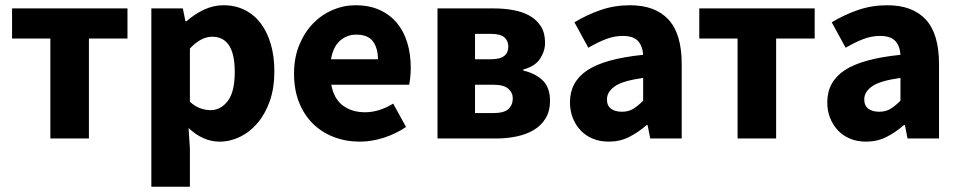

<svg xmlns="http://www.w3.org/2000/svg" viewBox="-20 -528 3659 732"><path d="M172 0V-381H26V-496H466V-381H319V0Z M557 184V-496H677L687 -447H691Q720 -473 756.5 -490.5Q793 -508 832 -508Q877 -508 913 -490Q949 -472 974 -439Q999 -406 1012.5 -359.5Q1026 -313 1026 -256Q1026 -192 1008.5 -142.5Q991 -93 961.5 -58.5Q932 -24 894.5 -6Q857 12 817 12Q785 12 755 -1.5Q725 -15 699 -40L704 39V184ZM783 -108Q821 -108 848 -142.5Q875 -177 875 -254Q875 -388 789 -388Q746 -388 704 -343V-140Q724 -122 744 -115Q764 -108 783 -108Z M1352 12Q1299 12 1253 -5.5Q1207 -23 1173 -56.5Q1139 -90 1120 -138Q1101 -186 1101 -248Q1101 -308 1121 -356.5Q1141 -405 1173.5 -438.5Q1206 -472 1248 -490Q1290 -508 1335 -508Q1388 -508 1427.5 -490Q1467 -472 1493.5 -440Q1520 -408 1533 -364.5Q1546 -321 1546 -270Q1546 -250 1544 -232Q1542 -214 1540 -205H1243Q1253 -151 1287.5 -125.5Q1322 -100 1372 -100Q1425 -100 1479 -133L1528 -44Q1490 -18 1443.5 -3Q1397 12 1352 12ZM1242 -302H1421Q1421 -344 1402 -370Q1383 -396 1338 -396Q1303 -396 1276.5 -373Q1250 -350 1242 -302Z M1648 0V-496H1859Q1901 -496 1937 -489.5Q1973 -483 2000 -467.5Q2027 -452 2042.5 -427Q2058 -402 2058 -365Q2058 -333 2039 -304Q2020 -275 1975 -263V-259Q2022 -248 2049.5 -221Q2077 -194 2077 -143Q2077 -105 2060.5 -77.5Q2044 -50 2016 -33Q1988 -16 1950.5 -8Q1913 0 1871 0ZM1791 -302H1849Q1886 -302 1902 -314.5Q1918 -327 1918 -350Q1918 -373 1902.5 -386Q1887 -399 1850 -399H1791ZM1791 -97H1862Q1902 -97 1918.5 -112.5Q1935 -128 1935 -153Q1935 -175 1917.5 -190Q1900 -205 1861 -205H1791Z M2301 12Q2267 12 2239.5 0.5Q2212 -11 2193 -31.5Q2174 -52 2163.5 -79Q2153 -106 2153 -138Q2153 -216 2219 -260Q2285 -304 2432 -319Q2430 -352 2412.5 -371.5Q2395 -391 2354 -391Q2322 -391 2290.5 -379Q2259 -367 2223 -346L2170 -443Q2218 -472 2270.5 -490Q2323 -508 2382 -508Q2478 -508 2528.5 -453.5Q2579 -399 2579 -284V0H2459L2449 -51H2445Q2413 -23 2378 -5.5Q2343 12 2301 12ZM2351 -102Q2376 -102 2394 -113Q2412 -124 2432 -144V-231Q2354 -220 2324 -199Q2294 -178 2294 -149Q2294 -125 2309.5 -113.5Q2325 -102 2351 -102Z M2792 0V-381H2646V-496H3086V-381H2939V0Z M3282 12Q3248 12 3220.5 0.5Q3193 -11 3174 -31.5Q3155 -52 3144.5 -79Q3134 -106 3134 -138Q3134 -216 3200 -260Q3266 -304 3413 -319Q3411 -352 3393.5 -371.5Q3376 -391 3335 -391Q3303 -391 3271.5 -379Q3240 -367 3204 -346L3151 -443Q3199 -472 3251.5 -490Q3304 -508 3363 -508Q3459 -508 3509.5 -453.5Q3560 -399 3560 -284V0H3440L3430 -51H3426Q3394 -23 3359 -5.5Q3324 12 3282 12ZM3332 -102Q3357 -102 3375 -113Q3393 -124 3413 -144V-231Q3335 -220 3305 -199Q3275 -178 3275 -149Q3275 -125 3290.5 -113.5Q3306 -102 3332 -102Z"/></svg>

Font: Font
Style: ¶
Weight: 700
Designer: Paul D. Hunt
Foundry: Adobe Systems Incorporated
Version: Version 3.000